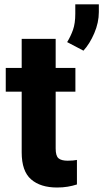

<svg xmlns="http://www.w3.org/2000/svg" viewBox="-20 -834 465 864"><path d="M319.3 -528.3V-421.4H230.5V-165.5Q230.5 -132.8 243.2 -121.8Q255.9 -110.8 284.7 -110.8Q298.3 -110.8 308.3 -111.8Q318.4 -112.8 326.2 -114.3V-3.9Q306.6 2.4 284.7 6.1Q262.7 9.8 236.8 9.8Q162.1 9.8 119.9 -26.9Q77.6 -63.5 77.6 -148.4V-421.4H5.9V-528.3H77.6V-659.2H230.5V-528.3ZM424.8 -814.5V-779.8Q424.8 -732.4 404.3 -684.6Q383.8 -636.7 355.5 -606L282.2 -644.5Q298.3 -670.9 308.6 -700Q318.8 -729 318.8 -772V-814.5Z"/></svg>

Font: Vazirmatn UI ExtraBold
Style: Regular
Weight: 800
Designer: Saber Rastikerdar
Foundry: Saber Rastikerdar
Version: Version 33.003